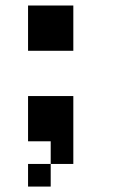

<svg xmlns="http://www.w3.org/2000/svg" viewBox="-20 -687 457 707"><path d="M83.3 0V-83.3H166.7V0ZM83.3 -166.7V-333.3H250V-83.3H166.7V-166.7ZM83.3 -500V-666.7H250V-500Z"/></svg>

Font: Galmuri11 Bold
Style: Regular
Weight: 700
Designer: Lee Minseo (quiple)
Version: Version 2.397;hotconv 1.1.1;makeotfexe 2.6.0 DEVELOPMENT